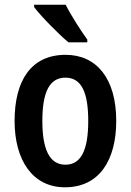

<svg xmlns="http://www.w3.org/2000/svg" viewBox="-20 -786 556 816"><path d="M259 -766H125V-756C153 -718 231 -639 271 -606H351V-618C325 -653 281 -722 259 -766ZM474 -272C474 -454 389 -553 259 -553C113 -553 42 -445 42 -272C42 -106 118 10 256 10C404 10 474 -108 474 -272ZM160 -272C160 -394 190 -456 258 -456C326 -456 355 -394 355 -272C355 -151 326 -86 258 -86C190 -86 160 -152 160 -272Z"/></svg>

Font: Noto Sans Khmer Condensed SemiBold
Style: Regular
Weight: 600
Width: 3
Designer: Danh Hong and the Monotype Design Team
Foundry: Monotype Imaging Inc.
Version: Version 2.004